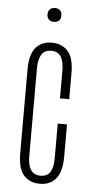

<svg xmlns="http://www.w3.org/2000/svg" viewBox="-54 -783 408 827"><g transform="rotate(5 150.0 -370.0)"><path d="M55 -475Q55 -541 80 -570.5Q105 -600 150 -600Q192 -600 218.5 -572Q245 -544 245 -475V-364H205V-485Q205 -523 192 -544Q179 -565 150 -565Q121 -565 108 -544Q95 -523 95 -485V-105Q95 -25 150 -25Q180 -25 192.5 -46Q205 -67 205 -105V-255H245V-115Q245 -52 220.5 -21Q196 10 150 10Q107 10 81 -18.5Q55 -47 55 -115ZM120 -720Q120 -734 128 -742Q136 -750 150 -750Q164 -750 172 -742Q180 -734 180 -720Q180 -706 172 -698Q164 -690 150 -690Q136 -690 128 -698Q120 -706 120 -720Z"/></g></svg>

Font: Exetegue Light
Style: Regular
Weight: 300
Designer: Fábio Duarte Martins
Foundry: Fábio Duarte Martins
Version: Version 0.001